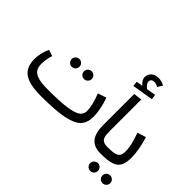

<svg xmlns="http://www.w3.org/2000/svg" viewBox="-204 -1266 1820 1820"><g transform="rotate(45 706.0 -356.0)"><path d="M295 -441Q295 -463 310.5 -478Q326 -493 347 -493Q369 -493 384 -478Q399 -463 399 -441Q399 -419 384 -404Q369 -389 347 -389Q326 -389 310.5 -404Q295 -419 295 -441ZM460 -441Q460 -463 475 -478Q490 -493 512 -493Q533 -493 548.5 -478Q564 -463 564 -441Q564 -419 548.5 -404Q533 -389 512 -389Q490 -389 475 -404Q460 -419 460 -441ZM829 -199Q829 -120 786.5 -74.5Q744 -29 638 -7.5Q532 14 337 14Q230 14 166 -8Q102 -30 73.5 -75Q45 -120 45 -192Q45 -230 54.5 -272Q64 -314 82 -351L145 -330Q124 -264 124 -205Q124 -157 144.5 -129Q165 -101 213 -88.5Q261 -76 345 -76Q504 -76 591.5 -89Q679 -102 713 -127Q747 -152 747 -194Q747 -270 701 -386L787 -415Q829 -293 829 -199Z M949 -626 1033 -636V-211Q1033 -163 1041 -137.5Q1049 -112 1069.5 -101Q1090 -90 1129 -90L1141 -45L1121 0Q1033 0 991 -51.5Q949 -103 949 -205ZM1102 -709 889 -674 883 -724 947 -735Q927 -753 916 -771.5Q905 -790 905 -807Q905 -846 932 -871.5Q959 -897 1010 -897Q1044 -897 1086 -875L1055 -826Q1027 -842 1003 -842Q980 -842 970 -831Q960 -820 960 -805Q960 -778 1002 -744L1095 -760Z M1276 -187Q1276 -225 1265 -272.5Q1254 -320 1230 -387L1316 -415Q1336 -355 1347 -291Q1358 -227 1358 -182Q1358 -110 1336.5 -71Q1315 -32 1265 -16Q1215 0 1121 0L1101 -45L1129 -90Q1191 -90 1222.5 -99Q1254 -108 1265 -128Q1276 -148 1276 -187ZM1117 133Q1117 111 1132.5 96Q1148 81 1169 81Q1191 81 1206 96Q1221 111 1221 133Q1221 155 1206 170Q1191 185 1169 185Q1148 185 1132.5 170Q1117 155 1117 133ZM1282 133Q1282 111 1297 96Q1312 81 1334 81Q1355 81 1370.5 96Q1386 111 1386 133Q1386 155 1370.5 170Q1355 185 1334 185Q1312 185 1297 170Q1282 155 1282 133Z"/></g></svg>

Font: Fira GO
Style: Regular
Weight: 400
Designer: Carrois Corporate
Foundry: Carrois Corporate GbR
Version: Version 0.300